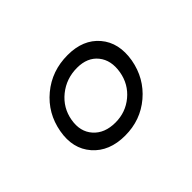

<svg xmlns="http://www.w3.org/2000/svg" viewBox="-70 -665 634 634"><g transform="rotate(-45 246.5 -348.5)"><path d="M275.9 -509.8Q348.1 -509.8 386.7 -464.4Q425.3 -418.9 413.1 -347.2Q400.4 -276.9 347.4 -231.9Q294.4 -187 222.2 -187Q148.4 -187 108.4 -232.9Q68.4 -278.8 81.1 -349.1Q93.8 -419.9 147.7 -464.8Q201.7 -509.8 275.9 -509.8ZM268.1 -458Q217.8 -458 179.9 -427.5Q142.1 -397 133.8 -349.1Q125.5 -301.3 152.6 -270.8Q179.7 -240.2 230 -240.2Q277.8 -240.2 313.7 -270Q349.6 -299.8 357.9 -347.2Q366.2 -396 341.3 -427Q316.4 -458 268.1 -458Z"/></g></svg>

Font: Poppins
Style: Italic
Weight: 400
Italic angle: -10°
Designer: Ninad Kale (Devanagari), Jonny Pinhorn (Latin)
Foundry: Indian Type Foundry
Version: Version 3.200;PS 1.000;hotconv 16.6.54;makeotf.lib2.5.65590